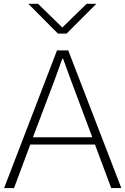

<svg xmlns="http://www.w3.org/2000/svg" viewBox="-20 -962 641 982"><path d="M148.4 -259.8H452.1L343.8 -548.8Q312.5 -633.8 302.7 -662.1H298.8Q294.9 -651.4 257.8 -548.8ZM1 0 271.5 -704.1H329.1L600.6 0H548.8L465.8 -222.7H134.8L51.8 0ZM125 -942.4H174.8L298.8 -821.3L422.9 -942.4H472.7L320.3 -790H276.4Z"/></svg>

Font: Gothic A1 ExtraLight
Style: Regular
Weight: 275
Designer: HanYang I&C Co.,Ltd.
Foundry: HanYang I&C Co.,Ltd.
Version: Version 2.50